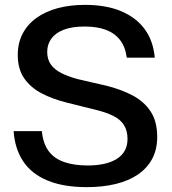

<svg xmlns="http://www.w3.org/2000/svg" viewBox="-20 -759 705 789"><path d="M337 10Q240 10 174.5 -17.5Q109 -45 75 -96.5Q41 -148 36 -220H152Q157 -169 180 -138Q203 -107 244 -93Q285 -79 340 -79Q377 -79 407 -85.5Q437 -92 459 -105.5Q481 -119 492.5 -139.5Q504 -160 504 -188Q504 -222 489.5 -245Q475 -268 446 -282.5Q417 -297 376 -307L252 -338Q196 -352 151 -375.5Q106 -399 79.5 -437Q53 -475 53 -533Q53 -582 73 -620.5Q93 -659 130 -685.5Q167 -712 217.5 -725.5Q268 -739 329 -739Q417 -739 479 -712.5Q541 -686 575.5 -638Q610 -590 616 -522H501Q495 -567 473 -595Q451 -623 415 -636.5Q379 -650 328 -650Q275 -650 241 -636.5Q207 -623 190.5 -599.5Q174 -576 174 -546Q174 -515 189 -494Q204 -473 231.5 -459Q259 -445 299 -434L416 -407Q477 -392 524.5 -367Q572 -342 599 -301Q626 -260 626 -196Q626 -145 605.5 -106.5Q585 -68 547 -42Q509 -16 455.5 -3Q402 10 337 10Z"/></svg>

Font: Hubot Sans Medium
Style: Regular
Weight: 500
Designer: Deni Anggara
Foundry: GitHub, Inc., Subsidiary of Microsoft Corporation
Version: Version 2.000